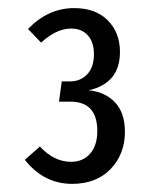

<svg xmlns="http://www.w3.org/2000/svg" viewBox="-20 -765 368 472"><path d="M162.1 -745.1Q215.3 -745.1 245.1 -714.8Q274.9 -684.6 274.9 -637.2Q274.9 -560.5 198.2 -543Q238.3 -539.1 262.7 -513.4Q287.1 -487.8 287.1 -440.9Q287.1 -386.2 252 -349.6Q216.8 -313 157.2 -313Q87.9 -313 41 -372.1L78.1 -404.8Q112.8 -367.2 154.8 -367.2Q184.1 -367.2 201.7 -387.5Q219.2 -407.7 219.2 -442.9Q219.2 -515.1 152.8 -515.1H125L131.8 -564.9H151.9Q177.7 -564.9 194.3 -582.3Q210.9 -599.6 210.9 -631.8Q210.9 -661.6 195.8 -678.2Q180.7 -694.8 154.8 -694.8Q118.7 -694.8 81.1 -660.2L48.8 -693.8Q98.6 -745.1 162.1 -745.1Z"/></svg>

Font: Fira Sans Compressed Book
Style: Regular
Weight: 350
Width: 1
Designer: Carrois Corporate & Edenspiekermann AG
Foundry: Carrois Corporate GbR & Edenspiekermann AG
Version: Version 4.203;PS 004.203;hotconv 1.0.88;makeotf.lib2.5.64775